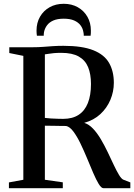

<svg xmlns="http://www.w3.org/2000/svg" viewBox="-20 -992 707 1012"><path d="M27 0V-30.5L103 -44.5V-697.5L29 -712.5V-743H153.5Q181.5 -743 207.2 -745Q233 -747 259.2 -748.8Q285.5 -750.5 314 -750.5Q413.5 -750.5 471.8 -727.2Q530 -704 555 -660.2Q580 -616.5 580 -555.5Q580 -509 561.8 -465.8Q543.5 -422.5 509 -390.5Q474.5 -358.5 424 -344.5Q448.5 -337 470.5 -313.8Q492.5 -290.5 511.8 -257.8Q531 -225 547.8 -190Q564.5 -155 579.2 -123.5Q594 -92 606.8 -70.8Q619.5 -49.5 630 -45L667 -30.5V0H525.5Q514 0 500.2 -22.5Q486.5 -45 471.2 -80.8Q456 -116.5 439 -157.5Q422 -198.5 404 -235.8Q386 -273 367 -298.5Q348 -324 328.5 -328Q317.5 -328 301.8 -328.2Q286 -328.5 269.2 -328.8Q252.5 -329 238.5 -329.2Q224.5 -329.5 216.5 -329.5V-44.5L311 -31V0ZM313 -365.5Q362 -365.5 394.5 -386.8Q427 -408 443.2 -449Q459.5 -490 459.5 -549.5Q459.5 -601 444.5 -637.8Q429.5 -674.5 395.2 -694Q361 -713.5 302.5 -713.5Q280.5 -713.5 264.5 -712Q248.5 -710.5 237 -708.5Q225.5 -706.5 216.5 -705.5V-370.5Q230 -368.5 248.8 -367.5Q267.5 -366.5 285 -366Q302.5 -365.5 313 -365.5ZM316 -972Q357.5 -972 389.8 -954Q422 -936 440.5 -904Q459 -872 459 -830.5Q459 -823 458.8 -817Q458.5 -811 457.5 -803.5H421.5Q421.5 -808 421.2 -813Q421 -818 419.5 -823Q416.5 -842.5 404.5 -858.5Q392.5 -874.5 370.8 -884Q349 -893.5 316 -893.5Q283 -893.5 261.2 -884Q239.5 -874.5 227.8 -858.5Q216 -842.5 212 -823Q211 -818 210.8 -813Q210.5 -808 210.5 -803.5H174.5Q173.5 -811 173 -817Q172.5 -823 172.5 -830.5Q172.5 -872 191 -904Q209.5 -936 241.8 -954Q274 -972 316 -972Z"/></svg>

Font: Merriweather 96pt Medium
Style: Regular
Weight: 500
Version: Version 2.100